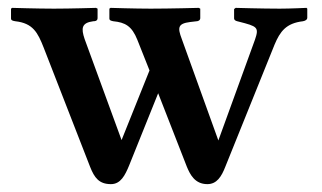

<svg xmlns="http://www.w3.org/2000/svg" viewBox="-20 -456 818 488"><path d="M195 -357C186 -384 187 -398 217 -402C220 -402 228 -402 228 -410V-434L224 -436C224 -436 159 -434 117 -434C76 -434 11 -436 11 -436L8 -434V-409C8 -404 13 -403 19 -402C64 -397 76 -373 91 -335L209 -32C220 -4 232 12 262 12C287 12 298 -11 308 -35L382 -219L455 -32C463 -13 475 12 507 12C531 12 543 -7 553 -33L678 -343C692 -376 707 -397 750 -402C756 -403 761 -406 761 -411V-434L759 -436C759 -436 718 -434 691 -434C647 -434 579 -436 579 -436L575 -433V-409C575 -406 578 -403 583 -402L587 -401C634 -389 639 -387 628 -355L535 -99L442 -357C431 -386 432 -396 463 -400L480 -402C483 -402 489 -404 489 -410V-434L485 -436C485 -436 411 -434 363 -434C323 -434 261 -436 261 -436L258 -434V-409C258 -404 263 -403 268 -402C298 -399 315 -390 329 -355L360 -277L289 -100Z"/></svg>

Font: Libertinus Serif Semibold
Style: Regular
Weight: 600
Designer: Philipp H. Poll, Khaled Hosny
Foundry: Caleb Maclennan
Version: Version 7.050;RELEASE